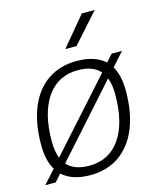

<svg xmlns="http://www.w3.org/2000/svg" viewBox="-134 -867 800 961"><g transform="rotate(-15 265.5 -386.5)"><path d="M466 -481Q495 -431 495 -353Q495 -240 461.5 -158.5Q428 -77 365 -33.5Q302 10 215 10Q122 10 70 -37L37 0H-17L45 -69Q15 -119 15 -200Q15 -312 48.5 -393Q82 -474 145 -517Q208 -560 295 -560Q389 -560 441 -513L474 -550H528ZM85 -115 404 -471Q367 -514 289 -514Q186 -514 128.5 -432Q71 -350 71 -202Q71 -151 85 -115ZM425 -435 107 -79Q145 -37 222 -37Q325 -37 382 -119Q439 -201 439 -349Q439 -399 425 -435ZM382 -783H449L314 -632H256Z"/></g></svg>

Font: Krub Light
Style: Italic
Weight: 300
Italic angle: -8°
Designer: Ekaluck Peanpanawate
Foundry: Cadson Demak Co.,Ltd.
Version: Version 1.000; ttfautohint (v1.6)